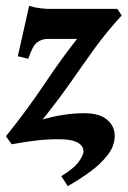

<svg xmlns="http://www.w3.org/2000/svg" viewBox="-31 -477 435 655"><path d="M384.3 -424.3Q332.5 -368.2 292.7 -313Q252.9 -257.8 211.7 -198.5Q170.4 -139.2 114.3 -69.3Q146 -79.1 184.3 -85Q222.7 -90.8 255.4 -90.8Q302.2 -90.8 327.1 -74Q352.1 -57.1 358.2 -31Q364.3 -4.9 353 23.4Q342.3 50.3 307.4 83.3Q272.5 116.2 200.2 158.2L178.2 124Q220.2 97.7 234.9 78.4Q249.5 59.1 252.9 45.9Q255.4 37.1 250.7 25.9Q246.1 14.6 227.3 6.3Q208.5 -2 168 -2Q129.4 -2 93.8 2.2Q58.1 6.3 8.8 15.1L-10.7 -12.2Q62 -102.5 121.1 -190.9Q180.2 -279.3 231.9 -344.2H130.9Q111.3 -344.2 95.7 -332.5Q80.1 -320.8 65.4 -276.4L29.8 -285.2L68.4 -457Q86.4 -451.2 105.5 -449Q124.5 -446.8 130.9 -446.8H369.1Z"/></svg>

Font: Gentium Book Plus
Style: Bold Italic
Weight: 700
Italic angle: -8°
Designer: Victor Gaultney, Annie Olsen, Iska Routamaa, Becca Hirsbrunner
Foundry: SIL International
Version: Version 6.101